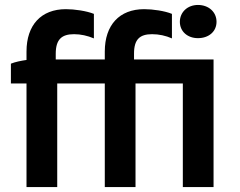

<svg xmlns="http://www.w3.org/2000/svg" viewBox="-20 -755 969 775"><path d="M779 -601C823 -601 854 -628 854 -667C854 -706 823 -735 779 -735C737 -735 706 -706 706 -667C706 -628 737 -601 779 -601ZM718 0H842V-515H521V-539C521 -597 545 -617 594 -617C622 -617 649 -611 674 -600V-699C645 -711 597 -718 562 -718C462 -718 403 -654 403 -547V-515H205V-538C205 -596 229 -617 279 -617C306 -617 333 -611 359 -600V-699C329 -711 281 -718 246 -718C146 -718 87 -654 87 -547V-513C66 -510 41 -505 24 -498V-418H87V0H211V-418H403V0H527V-418H718Z"/></svg>

Font: Fixel Display SemiBold
Style: Regular
Weight: 600
Designer: AlfaBravo + MacPaw
Foundry: Kyrylo Tkachov, Marchela Mozhyna, Serhii Makarenko, Maria Weinstein, Zakhar Kryvoshyya
Version: Version 1.211